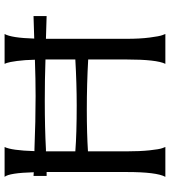

<svg xmlns="http://www.w3.org/2000/svg" viewBox="28 -768 740 836"><g transform="rotate(-90 398.0 -350.0)"><path d="M176 -700Q161 -670 158 -570H166Q289 -565 398 -565Q472 -565 556 -568Q555 -613 550.5 -646Q546 -679 542 -690L538 -700H668Q651 -670 648 -571L746 -574V-517L647 -520V-169Q647 -111 652.5 -68.5Q658 -26 663 -13L668 0H538Q557 -38 557 -169V-336Q452 -342 337 -342Q236 -342 157 -337V-169Q157 -111 161.5 -68.5Q166 -26 171 -13L176 0H46Q67 -38 67 -169V-517H50V-574L66 -573Q63 -680 46 -700ZM157 -392Q234 -386 357 -386Q452 -386 557 -392V-522Q472 -525 378 -525Q258 -525 166 -520H157Z"/></g></svg>

Font: Coconat
Style: Regular
Weight: 400
Designer: Sara Lavazza
Foundry: Collletttivo
Version: Version 1.000;Glyphs 3.2 (3217)